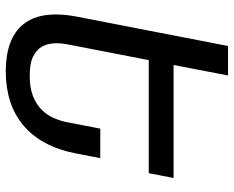

<svg xmlns="http://www.w3.org/2000/svg" viewBox="-90 -678 783 642"><g transform="rotate(90 301.0 -357.5)"><path d="M219.2 14.2Q165 14.2 125.5 -0.2Q85.9 -14.6 62 -43.9Q28.8 -84.5 28.8 -153.3Q28.8 -185.1 36.1 -223.1L134.3 -729H232.9L197.8 -546.9H575.7L559.6 -463.9H181.6L128.9 -192.9Q125 -173.3 125 -155.8Q125 -143.1 127.4 -130.9Q129.9 -118.7 135.7 -107.9Q146 -89.4 168.7 -77.6Q191.4 -65.9 233.9 -65.9Q275.9 -65.9 304 -77.6Q332 -89.4 349.6 -107.9Q366.7 -126 376 -148.2Q385.3 -170.4 389.6 -192.9L410.6 -301.8H509.3L494.1 -223.1Q482.4 -162.1 458.3 -117.7Q434.1 -73.2 398.9 -43.9Q363.8 -14.6 318.6 -0.2Q273.4 14.2 219.2 14.2Z"/></g></svg>

Font: Hack
Style: Italic
Weight: 400
Italic angle: -11°
Monospace: yes
Designer: Christopher Simpkins
Foundry: Christopher Simpkins
Version: Version 2.019; ttfautohint (v1.4.1) -l 4 -r 80 -G 350 -x 0 -